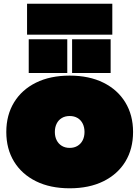

<svg xmlns="http://www.w3.org/2000/svg" viewBox="-20 -1002 752 1036"><path d="M356 14Q251 14 174.2 -24Q97.5 -62 55.8 -130.2Q14 -198.5 14 -290Q14 -381 55.8 -449.5Q97.5 -518 174.2 -556Q251 -594 356 -594Q461 -594 537.8 -556Q614.5 -518 656.2 -449.5Q698 -381 698 -290Q698 -198.5 656.5 -130.2Q615 -62 538.2 -24Q461.5 14 356 14ZM356 -204Q380.5 -204 398.5 -215Q416.5 -226 426.2 -245.2Q436 -264.5 436 -290Q436 -315.5 426.2 -335Q416.5 -354.5 398.5 -365.2Q380.5 -376 356 -376Q331.5 -376 313.5 -365.2Q295.5 -354.5 285.8 -335Q276 -315.5 276 -290Q276 -264.5 285.8 -245.2Q295.5 -226 313.5 -215Q331.5 -204 356 -204ZM135 -790H343V-608H135ZM369 -790H577V-608H369ZM586 -982V-815H126V-982Z"/></svg>

Font: Hepta Slab ExtraLight Black
Style: Regular
Weight: 900
Version: Version 1.102